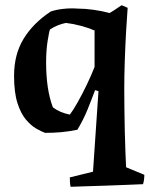

<svg xmlns="http://www.w3.org/2000/svg" viewBox="-20 -498 576 737"><path d="M251 219Q249 210 248.5 200.5Q248 191 248 183L337 161L358 -148L345 -152Q332 -117 316 -77.5Q300 -38 277 0Q243 7 213.5 9.5Q184 12 153 12Q139 7 119 -4.5Q99 -16 79.5 -39Q60 -62 47 -102.5Q34 -143 34 -207Q34 -289 70.5 -349Q107 -409 175 -454Q196 -461 223 -464Q250 -467 278 -465Q306 -465 338.5 -460.5Q371 -456 401 -448L417 -458L447 -478L470 -468Q467 -431 464 -377Q461 -323 459 -265Q457 -207 457 -158Q457 -125 457.5 -82Q458 -39 459 5Q460 49 461.5 86Q463 123 464 144L534 173Q534 193 529 209Q506 210 468.5 211.5Q431 213 389 214.5Q347 216 310 217Q273 218 251 219ZM248 -58Q259 -72 277 -103.5Q295 -135 313 -172.5Q331 -210 343 -241V-381Q320 -391 290 -399Q260 -407 233 -410Q218 -407 202.5 -401Q187 -395 172 -385Q169 -379 163 -342Q157 -305 157 -259Q157 -154 183 -86Q209 -66 248 -58Z"/></svg>

Font: Labrada SemiBold
Style: Regular
Weight: 600
Designer: Mercedes Jáuregui
Foundry: Omnibus-Type Team
Version: Version 1.000; ttfautohint (v1.8.4.7-5d5b)